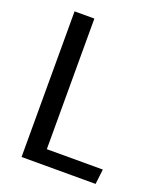

<svg xmlns="http://www.w3.org/2000/svg" viewBox="-135 -815 758 902"><g transform="rotate(20 243.5 -364.0)"><path d="M451 0H81V-728H180V-75H460Z"/></g></svg>

Font: Myanmar Chatu
Style: Regular
Weight: 400
Designer: Danh Hong
Foundry: Google Inc.
Version: Version 2.00 November 20, 2015